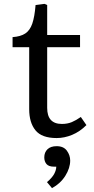

<svg xmlns="http://www.w3.org/2000/svg" viewBox="-20 -700 485 993"><path d="M273 14Q196 14 163.5 -26Q131 -66 131 -135V-456H45V-508Q87 -511 111 -527Q135 -543 147 -578Q159 -613 164 -674L210 -680L224 -674V-519H394V-456H224V-142Q224 -59 300 -59Q329 -59 351.5 -68.5Q374 -78 398 -95L427 -53Q393 -19 353 -2.5Q313 14 273 14ZM249 273 223 242Q250 219 260.5 199Q271 179 271 162H260Q232 162 220.5 148.5Q209 135 209 114Q209 88 225.5 72Q242 56 273 56Q309 56 326 79.5Q343 103 343 130Q343 169 318 209Q293 249 249 273Z"/></svg>

Font: Literata 7pt
Style: Regular
Weight: 400
Designer: Latin by Veronika Burian and Jose Scaglione. Greek by Irene Vlachou. Cyrillic by Vera Evstafieva.
Foundry: TypeTogether
Version: Version 3.002